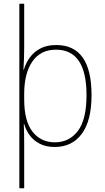

<svg xmlns="http://www.w3.org/2000/svg" viewBox="-20 -780 564 1032"><path d="M472 -269Q472 -131 419.5 -60.5Q367 10 274 10Q227 10 193.5 -7.5Q160 -25 139.5 -53Q119 -81 110 -113H108Q109 -88 109.5 -60.5Q110 -33 110 -4V232H84V-760H110V-523Q110 -499 109 -465.5Q108 -432 106 -405H108Q118 -440 139.5 -470Q161 -500 196 -519Q231 -538 282 -538Q472 -538 472 -269ZM445 -269Q445 -513 281 -513Q198 -513 154 -449.5Q110 -386 110 -275V-246Q110 -129 155 -72Q200 -15 275 -15Q352 -15 398.5 -76Q445 -137 445 -269Z"/></svg>

Font: Noto Sans Telugu SemiCondensed Thin
Style: Regular
Weight: 100
Width: 4
Designer: Jelle Bosma - Monotype Design Team
Foundry: Monotype Imaging Inc.
Version: Version 2.005; ttfautohint (v1.8.4.7-5d5b)